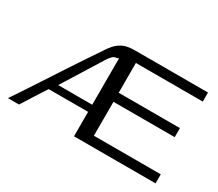

<svg xmlns="http://www.w3.org/2000/svg" viewBox="-90 -651 958 842"><g transform="rotate(30 388.5 -230.0)"><path d="M9 0Q37.9 -43.4 64 -82.6Q90.1 -121.8 114.3 -159.4Q138.6 -197 163.5 -234.9Q188.4 -272.9 215.1 -312.9Q241.8 -352.9 272 -397.5Q291.1 -426.5 310.3 -439.7Q329.5 -452.8 348.4 -456.4Q367.2 -460 385.1 -460H756.4Q756.4 -448.3 756.4 -437.1Q756.4 -425.9 756.4 -414.2H417.8V-263.3H727.8V-217.5Q650.4 -217.5 573.2 -217.5Q496 -217.5 417.8 -217.5V-45.8H756.4V0Q653.1 0 549.9 0Q446.7 0 343.5 0V-123.7H143.9Q123.7 -92.8 104.1 -61.9Q84.5 -30.9 65.1 0ZM171.2 -159.8Q214.4 -159.8 257.7 -159.8Q301 -159.8 343.5 -159.8Q343.5 -219.5 343.5 -278Q343.5 -336.5 343.5 -395.4Q341.9 -394.4 340 -393.5Q338.2 -392.5 335.9 -391.5Q322.3 -391.3 312.6 -381.5Q303 -371.7 294.3 -357.8Q263.5 -308.4 232.9 -258.8Q202.3 -209.2 171.2 -159.8Z"/></g></svg>

Font: Genos Thin
Style: Regular
Weight: 100
Designer: Robert E. Leuschke
Foundry: Robert E. Leuschke
Version: Version 1.010